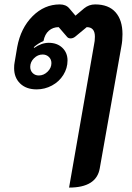

<svg xmlns="http://www.w3.org/2000/svg" viewBox="-20 -613 597 870"><path d="M406 -410Q410 -427 410 -447Q410 -490 373 -490L321 -447Q311 -439 300 -439Q289 -439 283 -447L246 -490Q220 -490 201.5 -474Q183 -458 177 -427Q153 -417 133 -399L135 -396Q168 -419 201 -419Q239 -419 262.5 -396.5Q286 -374 286 -339Q286 -304 267 -273.5Q248 -243 215.5 -225.5Q183 -208 146 -208Q99 -208 71.5 -234.5Q44 -261 44 -304Q44 -320 46 -329L58 -400Q74 -486 127.5 -539.5Q181 -593 251 -593Q279 -593 294 -575L322 -542L361 -575Q383 -593 411 -593Q472 -593 503.5 -557.5Q535 -522 535 -458Q535 -428 530 -403L432 150Q417 237 293 237ZM213 -327Q213 -344 201.5 -355Q190 -366 173 -366Q151 -366 134 -349Q117 -332 117 -310Q117 -293 128 -282Q139 -271 156 -271Q178 -271 195.5 -288Q213 -305 213 -327Z"/></svg>

Font: K2D
Style: Bold Italic
Weight: 700
Italic angle: -10°
Designer: Katatrad Aksorn Co.,Ltd.
Foundry: Cadson Demak Co.,Ltd.
Version: Version 1.000; ttfautohint (v1.6)